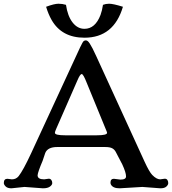

<svg xmlns="http://www.w3.org/2000/svg" viewBox="-35 -997 917 1024"><path d="M0 0ZM95.7 0 25.9 7.3Q5.4 7.3 -4.6 -2.4Q-14.6 -12.2 -14.6 -21Q-14.6 -43.5 4.4 -43.5L28.3 -40.5Q50.8 -40.5 64.5 -57.6Q88.9 -88.9 130.9 -179.2L392.6 -745.1Q406.7 -775.4 412.4 -778.6Q418 -781.7 422.6 -781.7Q427.2 -781.7 432.4 -778.1Q437.5 -774.4 443.8 -764.6Q456.5 -745.6 478 -698.2L736.3 -134.3Q761.2 -80.1 776.9 -64Q799.8 -40.5 819.3 -40.5L843.8 -43.9Q853.5 -43.9 857.9 -36.9Q862.3 -29.8 862.3 -20.5Q862.3 -11.2 852.3 -2Q842.3 7.3 820.3 7.3L724.1 0L603 7.3Q567.4 7.3 556.6 -12.7Q554.2 -18.1 554.2 -22.5Q554.2 -43.5 572.3 -43.5L607.4 -39.1Q637.2 -39.1 637.2 -56.2Q637.2 -76.7 617.2 -120.1L583.5 -184.6Q576.7 -198.7 564.2 -205.8Q551.8 -212.9 525.9 -212.9H270Q219.7 -212.9 206.5 -181.6L192.4 -139.6Q166.5 -78.6 165.5 -62Q165.5 -40.5 200.7 -40.5L225.1 -43.9Q233.4 -43.9 238.5 -37.4Q243.7 -30.8 243.7 -20.8Q243.7 -10.7 231.2 -1.7Q218.8 7.3 193.8 7.3ZM481.4 -275.4Q536.1 -275.4 536.1 -288.6Q536.1 -291.5 532.2 -300.3L427.2 -556.2Q409.2 -602.1 400.9 -602.1Q392.1 -602.1 377.9 -568.4L264.6 -309.6Q257.8 -294.4 257.8 -288.6Q257.8 -275.4 312 -275.4ZM210.9 -960.9Q254.9 -977.1 276.6 -977.1Q298.3 -977.1 316.9 -971.2Q325.7 -911.1 352.1 -877.2Q378.4 -843.3 415.5 -843.3Q472.7 -843.3 501 -917Q509.8 -940.9 514.2 -971.2Q529.3 -977.1 546.9 -977.1Q568.8 -977.1 620.6 -960.9Q571.8 -795.9 415.5 -795.9Q294.4 -795.9 240.2 -890.6Q222.7 -921.4 210.9 -960.9Z"/></svg>

Font: Stoke
Style: Regular
Weight: 400
Designer: Nicole Fally
Foundry: Nicole Fally
Version: Version 1.002